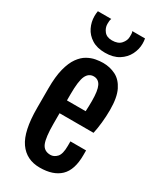

<svg xmlns="http://www.w3.org/2000/svg" viewBox="-228 -994 903 1078"><g transform="rotate(30 223.0 -455.0)"><path d="M46.4 -275.4V-402.3Q46.4 -479.5 59.6 -530.3Q72.8 -581.1 94.5 -611.3Q116.2 -641.6 142.3 -656.2Q168.5 -670.9 194.3 -675.5Q220.2 -680.2 241.7 -680.2Q286.1 -680.2 323.7 -661.4Q361.3 -642.6 384 -596.9Q406.7 -551.3 406.7 -470.2Q406.7 -429.7 402.3 -387.5Q397.9 -345.2 390.6 -313H170.4V-244.6Q170.4 -156.7 185.3 -120.6Q200.2 -84.5 242.2 -84.5Q265.1 -84.5 283.7 -104.2Q302.2 -124 302.2 -177.2V-206.5H403.8V-175.8Q403.8 -80.1 358.2 -36.4Q312.5 7.3 226.1 7.3Q139.2 7.3 92.8 -59.1Q46.4 -125.5 46.4 -275.4ZM291.5 -396Q292.5 -406.7 293 -428.5Q293.5 -450.2 293.5 -463.4Q293.5 -530.3 279.3 -559.1Q265.1 -587.9 234.4 -588.4Q201.7 -588.4 186 -555.4Q170.4 -522.5 170.4 -435.5V-396ZM220.7 -734.4Q168.9 -734.4 134.8 -755.9Q100.6 -777.3 84 -811.5Q67.4 -845.7 67.4 -883.8Q67.4 -900.4 70.3 -916.5H157.2Q153.8 -908.7 153.1 -899.9Q152.3 -891.1 152.3 -881.8Q152.3 -856.4 169.2 -835.2Q186 -814 220.2 -814Q259.3 -814 278.3 -835.7Q297.4 -857.4 297.4 -881.8Q297.4 -891.1 297.4 -899.9Q297.4 -908.7 293.5 -916.5H376Q378.9 -900.4 378.9 -883.8Q378.9 -847.7 361.6 -813.2Q344.2 -778.8 309.1 -756.6Q273.9 -734.4 220.7 -734.4Z"/></g></svg>

Font: Fjalla One
Style: Regular
Weight: 400
Designer: Irina Smirnova, Eben Sorkin
Foundry: Sorkin Type
Version: Version 1.002; ttfautohint (v1.8.4.7-5d5b);gftools[0.9.25]